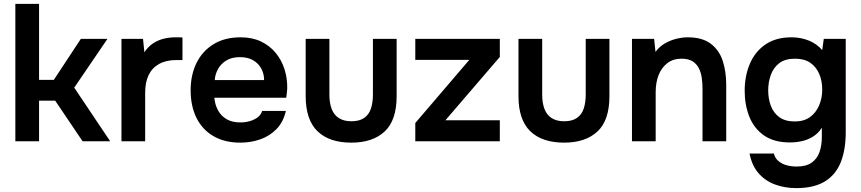

<svg xmlns="http://www.w3.org/2000/svg" viewBox="-20 -727 4431 988"><path d="M59 0V-707H181V-316H257L396 -527H533L362 -276L547 0H405L264 -209H181V0Z M605 0V-527H716L723 -458Q743 -488 768.5 -504.5Q794 -521 823.5 -528Q853 -535 883 -535Q894 -535 903.5 -535Q913 -535 919 -534V-418H887Q835 -418 799 -398Q763 -378 745 -341Q727 -304 727 -250V0Z M1217 7Q1135 7 1077.5 -27Q1020 -61 990.5 -121.5Q961 -182 961 -262Q961 -342 991.5 -403.5Q1022 -465 1079.5 -500Q1137 -535 1218 -535Q1278 -535 1323 -513.5Q1368 -492 1398.5 -455Q1429 -418 1444 -371Q1459 -324 1458 -272Q1457 -260 1456 -248.5Q1455 -237 1453 -224H1083Q1086 -189 1101.5 -160Q1117 -131 1145.5 -114Q1174 -97 1217 -97Q1242 -97 1265 -103.5Q1288 -110 1305.5 -123Q1323 -136 1329 -156H1451Q1438 -99 1403 -63Q1368 -27 1319.5 -10Q1271 7 1217 7ZM1085 -315H1339Q1339 -348 1324 -375Q1309 -402 1281.5 -417.5Q1254 -433 1215 -433Q1173 -433 1145 -416Q1117 -399 1102 -372Q1087 -345 1085 -315Z M1788 7Q1674 7 1613.5 -52Q1553 -111 1553 -232V-527H1675V-240Q1675 -198 1686.5 -167Q1698 -136 1723.5 -119.5Q1749 -103 1788 -103Q1830 -103 1854.5 -120.5Q1879 -138 1889 -169Q1899 -200 1899 -240V-527H2021V-232Q2021 -108 1959.5 -50.5Q1898 7 1788 7Z M2117 0V-94L2395 -419H2117V-527H2552V-434L2272 -108H2552V0Z M2883 7Q2769 7 2708.5 -52Q2648 -111 2648 -232V-527H2770V-240Q2770 -198 2781.5 -167Q2793 -136 2818.5 -119.5Q2844 -103 2883 -103Q2925 -103 2949.5 -120.5Q2974 -138 2984 -169Q2994 -200 2994 -240V-527H3116V-232Q3116 -108 3054.5 -50.5Q2993 7 2883 7Z M3232 0V-527H3346L3353 -460Q3374 -488 3402 -504Q3430 -520 3461 -527.5Q3492 -535 3519 -535Q3594 -535 3637.5 -502Q3681 -469 3699 -414Q3717 -359 3717 -291V0H3595V-271Q3595 -300 3591 -327.5Q3587 -355 3575.5 -377Q3564 -399 3543 -412Q3522 -425 3487 -425Q3444 -425 3414 -402Q3384 -379 3369 -340.5Q3354 -302 3354 -253V0Z M4077 241Q4019 241 3968.5 222.5Q3918 204 3883.5 164.5Q3849 125 3837 63H3962Q3968 87 3986 102Q4004 117 4028.5 123.5Q4053 130 4079 130Q4128 130 4156.5 110Q4185 90 4197 55.5Q4209 21 4209 -20V-70Q4191 -41 4163.5 -24Q4136 -7 4105.5 -0.5Q4075 6 4045 6Q3963 6 3911.5 -30Q3860 -66 3836 -126.5Q3812 -187 3812 -260Q3812 -336 3838.5 -398.5Q3865 -461 3918.5 -498Q3972 -535 4053 -535Q4100 -535 4141.5 -518.5Q4183 -502 4211 -469L4219 -527H4332V-46Q4332 43 4306.5 107.5Q4281 172 4225 206.5Q4169 241 4077 241ZM4070 -102Q4117 -102 4148 -124.5Q4179 -147 4195 -184.5Q4211 -222 4211 -266Q4211 -311 4195.5 -347Q4180 -383 4149.5 -404Q4119 -425 4071 -425Q4020 -425 3990 -402Q3960 -379 3946.5 -341.5Q3933 -304 3933 -262Q3933 -218 3947 -181.5Q3961 -145 3991 -123.5Q4021 -102 4070 -102Z"/></svg>

Font: Onest SemiBold
Style: Regular
Weight: 600
Designer: Dmitri Voloshin, Andrey Kudryavtsev
Foundry: Dmitri Voloshin, Andrey Kudryavtsev
Version: Version 1.000;gftools[0.9.33]